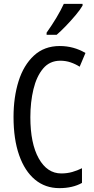

<svg xmlns="http://www.w3.org/2000/svg" viewBox="-20 -1029 486 993"><path d="M292 -715Q237 -715 203 -674.5Q169 -634 153 -567.5Q137 -501 137 -423Q137 -287 180.5 -209.5Q224 -132 297 -132Q327 -132 353.5 -139.5Q380 -147 404 -159V-83Q356 -56 287 -56Q214 -56 161 -100Q108 -144 79 -226.5Q50 -309 50 -424Q50 -526 76 -609Q102 -692 155.5 -741.5Q209 -791 289 -791Q361 -791 422 -755L392 -684Q370 -698 345 -706.5Q320 -715 292 -715ZM407 -1000Q395 -979 371 -950.5Q347 -922 320.5 -894.5Q294 -867 273 -849H221V-860Q279 -942 310 -1009H407Z"/></svg>

Font: Noto Sans Malayalam UI ExtraCondensed
Style: Regular
Weight: 400
Width: 2
Designer: Jelle Bosma - Monotype Design Team
Foundry: Monotype Imaging Inc.
Version: Version 2.104; ttfautohint (v1.8.4.7-5d5b)